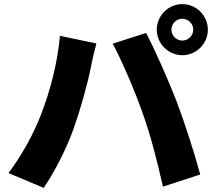

<svg xmlns="http://www.w3.org/2000/svg" viewBox="-20 -876 1040 932"><path d="M812 -732C812 -761 836 -785 865 -785C894 -785 918 -761 918 -732C918 -703 894 -679 865 -679C836 -679 812 -703 812 -732ZM741 -732C741 -664 797 -608 865 -608C933 -608 989 -664 989 -732C989 -800 933 -856 865 -856C797 -856 741 -800 741 -732ZM178 -317C143 -226 83 -117 21 -36L192 36C242 -36 304 -156 339 -256C370 -344 407 -475 421 -550C425 -573 439 -633 448 -665L271 -702C259 -568 223 -433 178 -317ZM672 -328C711 -219 742 -98 771 30L952 -29C924 -133 871 -296 838 -382C803 -473 732 -636 689 -716L527 -664C569 -587 635 -434 672 -328Z"/></svg>

Font: Noto Sans JP Black
Style: Regular
Weight: 900
Designer: Ryoko NISHIZUKA 西塚涼子 (kana, bopomofo & ideographs); Paul D. Hunt (Latin, Greek & Cyrillic); Sandoll Communications 산돌커뮤니
Foundry: Adobe
Version: Version 2.002;hotconv 1.0.116;makeotfexe 2.5.65601